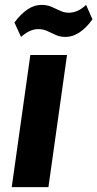

<svg xmlns="http://www.w3.org/2000/svg" viewBox="-20 -765 398 785"><path d="M254 -540 178 0H28L104 -540ZM39 -673Q65 -708 92.5 -726.5Q120 -745 150 -745Q173 -745 191 -737Q209 -729 226 -721Q243 -713 261 -713Q279 -713 296.5 -720.5Q314 -728 332 -745L358 -686Q333 -651 305 -632.5Q277 -614 248 -614Q225 -614 207 -622.5Q189 -631 172.5 -638.5Q156 -646 136 -646Q119 -646 101.5 -638Q84 -630 66 -614Z"/></svg>

Font: Pathway Extreme SemiCondensed
Style: Bold Italic
Weight: 700
Width: 4
Italic angle: -8°
Version: Version 1.001;gftools[0.9.26]